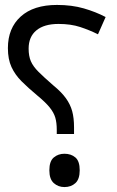

<svg xmlns="http://www.w3.org/2000/svg" viewBox="-20 -744 474 778"><path d="M210 -201V-218Q210 -247 204 -267.5Q198 -288 181 -309Q164 -330 130 -358Q94 -388 67.5 -414.5Q41 -441 26.5 -472.5Q12 -504 12 -549Q12 -630 64 -677Q116 -724 211 -724Q271 -724 319.5 -710Q368 -696 408 -675L377 -605Q343 -622 305 -634.5Q267 -647 217 -647Q159 -647 127.5 -621Q96 -595 96 -547Q96 -517 105 -496Q114 -475 136 -453Q158 -431 196 -398Q229 -371 247 -346Q265 -321 272.5 -293.5Q280 -266 280 -228V-201ZM241 14Q216 14 198 -2Q180 -18 180 -54Q180 -91 198 -106Q216 -121 241 -121Q268 -121 285.5 -106Q303 -91 303 -54Q303 -18 285.5 -2Q268 14 241 14Z"/></svg>

Font: TSCustom
Style: Regular
Weight: 400
Designer: Monotype Design Team
Foundry: Monotype Imaging Inc.
Version: Version 2.004; ttfautohint (v1.8.3) -l 8 -r 50 -G 200 -x 14 